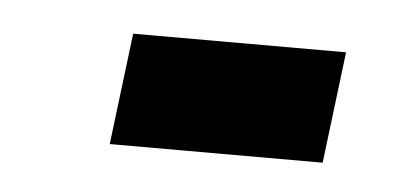

<svg xmlns="http://www.w3.org/2000/svg" viewBox="-25 -305 356 168"><g transform="rotate(5 152.5 -221.0)"><path d="M274 -270 262 -172H75L87 -270Z"/></g></svg>

Font: Josefin Sans SemiBold
Style: Italic
Weight: 600
Italic angle: -7°
Designer: Santiago Orozco
Foundry: Typemade
Version: Version 2.000